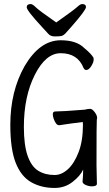

<svg xmlns="http://www.w3.org/2000/svg" viewBox="-20 -912 540 949"><path d="M250 17Q184 17 134 -11.5Q84 -40 57.5 -107.5Q31 -175 31 -295Q31 -461 102 -586Q177 -713 280 -713Q358 -713 396 -675Q431 -646 442 -627L443 -618Q443 -604 431 -585Q419 -566 406 -566Q398 -566 393 -576Q364 -649 280 -649Q206 -649 152 -542Q98 -435 98 -285Q98 -195 116.5 -142Q135 -89 169 -68Q203 -47 250 -47Q284 -47 315.5 -75.5Q347 -104 368.5 -160Q390 -216 390 -296L389 -309Q331 -302 273 -293Q263 -293 256.5 -302.5Q250 -312 245.5 -324.5Q241 -337 241 -347Q241 -361 253 -361Q287 -361 399 -370Q414 -374 425 -374Q433 -374 441 -366Q449 -358 454.5 -348Q460 -338 460 -331Q460 -325 458.5 -320.5Q457 -316 457 -94L459 -4Q459 9 434 9Q418 9 403 2Q388 -5 388 -14Q391 -44 391 -74Q378 -44 339.5 -13.5Q301 17 250 17ZM251 -732Q230 -732 219 -744.5Q208 -757 190 -776Q112 -860 112 -876Q112 -892 132 -892Q141 -892 157 -876Q173 -860 258 -801Q346 -863 361.5 -877.5Q377 -892 386 -892Q405 -892 405 -877Q405 -862 333 -780Q315 -759 304 -747.5Q293 -736 283 -734Q273 -732 251 -732Z"/></svg>

Font: LXGW WenKai Mono TC
Style: Regular
Weight: 400
Designer: LXGW / Fontworks Inc.
Foundry: LXGW / Fontworks Inc.
Version: Version 1.330